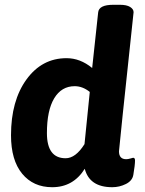

<svg xmlns="http://www.w3.org/2000/svg" viewBox="-20 -774 605 802"><path d="M536 -115Q544 -115 544 -104Q544 -85 537 -44Q533 -19 506 -5.5Q479 8 449 8Q354 8 334 -69Q286 8 198 8Q119 8 72.5 -48.5Q26 -105 26 -209Q26 -353 90.5 -442Q155 -531 258 -531Q315 -531 365 -490L390 -722Q393 -754 453 -754H481Q509 -754 523.5 -745Q538 -736 538 -723Q477 -152 477 -142Q477 -109 507 -109Q515 -109 525 -112Q535 -115 536 -115ZM333 -172 355 -390Q325 -414 292 -414Q237 -414 206.5 -363.5Q176 -313 176 -218Q176 -113 254 -113Q296 -113 333 -172Z"/></svg>

Font: Asap
Style: Bold Italic
Weight: 700
Italic angle: -6°
Designer: Pablo Cosgaya
Foundry: Pablo Cosgaya
Version: Version 1.007;PS 001.007;hotconv 1.0.70;makeotf.lib2.5.58329